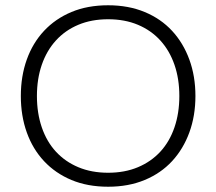

<svg xmlns="http://www.w3.org/2000/svg" viewBox="-20 -698 820 728"><path d="M390 10Q312 10 251 -15.5Q190 -41 147 -87Q104 -133 81.5 -196Q59 -259 59 -334Q59 -409 81.5 -472Q104 -535 147 -581Q190 -627 251 -652.5Q312 -678 390 -678Q467 -678 528.5 -652.5Q590 -627 632.5 -581Q675 -535 698 -472Q721 -409 721 -334Q721 -259 698 -196Q675 -133 632.5 -87Q590 -41 528.5 -15.5Q467 10 390 10ZM390 -43Q453 -43 503 -64Q553 -85 588 -123Q623 -161 641.5 -215Q660 -269 660 -334Q660 -399 641.5 -452.5Q623 -506 588 -544.5Q553 -583 503 -604Q453 -625 390 -625Q327 -625 277 -604Q227 -583 192 -544.5Q157 -506 138.5 -452.5Q120 -399 120 -334Q120 -269 138.5 -215Q157 -161 192 -123Q227 -85 277 -64Q327 -43 390 -43Z"/></svg>

Font: Celebes Light
Style: Regular
Weight: 300
Designer: Anugrah Pasau
Foundry: Lafontype
Version: Version 1.000; ttfautohint (v1.8.4)